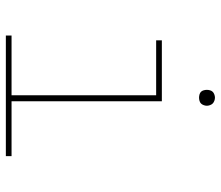

<svg xmlns="http://www.w3.org/2000/svg" viewBox="-68 -668 737 640"><g transform="rotate(90 300.0 -348.5)"><path d="M501 0H99V-19H298V-501H115V-520H318V-19H501ZM306 -644Q301 -644 295.5 -645.5Q290 -647 286.5 -650.5Q283 -654 281.5 -659.5Q280 -665 280 -670Q280 -675 281.5 -680.5Q283 -686 286.5 -689.5Q290 -693 295.5 -695Q301 -697 306 -697Q311 -697 316.5 -695Q322 -693 325.5 -689.5Q329 -686 331 -680.5Q333 -675 333 -670Q333 -665 331 -659.5Q329 -654 325.5 -650.5Q322 -647 316.5 -645.5Q311 -644 306 -644Z"/></g></svg>

Font: Iosevka Thin Extended
Style: Regular
Weight: 100
Width: 7
Monospace: yes
Designer: Belleve Invis
Foundry: Belleve Invis
Version: Version 32.5.0; ttfautohint (v1.8.4)